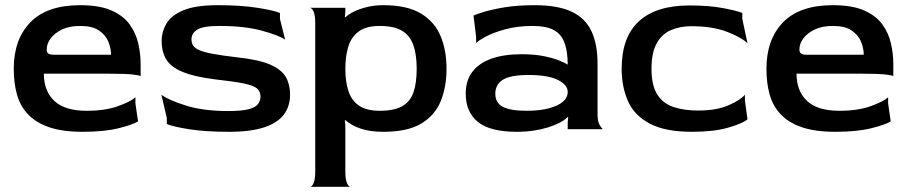

<svg xmlns="http://www.w3.org/2000/svg" viewBox="-20 -498 3503 740"><path d="M299 10Q220 10 168.5 -8Q117 -26 87 -58.5Q57 -91 45 -135Q33 -179 33 -233Q33 -346 97 -412Q161 -478 289 -478Q364 -478 410 -457.5Q456 -437 480 -403.5Q504 -370 513 -330Q522 -290 522 -251V-204Q522 -207 494.5 -210.5Q467 -214 402 -214H149Q149 -147 189.5 -109Q230 -71 314 -71Q385 -71 434 -88.5Q483 -106 502 -123V-99L512 -30Q491 -17 436 -3.5Q381 10 299 10ZM188 -287H408Q408 -312 397.5 -337.5Q387 -363 361.5 -380.5Q336 -398 289 -398Q248 -398 219.5 -384.5Q191 -371 175.5 -350.5Q160 -330 160 -307Q160 -297 166 -292Q172 -287 188 -287Z M864 10Q771 10 708.5 0Q646 -10 623 -20V-43L602 -133Q628 -113 695.5 -91.5Q763 -70 860 -70Q911 -70 938 -77Q965 -84 974.5 -97Q984 -110 984 -126Q984 -146 970 -157.5Q956 -169 919 -176.5Q882 -184 810 -192Q729 -202 683.5 -221Q638 -240 620.5 -269.5Q603 -299 603 -341Q603 -375 621 -406.5Q639 -438 686 -458Q733 -478 819 -478Q909 -478 972 -468Q1035 -458 1059 -448V-425L1079 -345Q1055 -362 988.5 -380Q922 -398 826 -398Q763 -398 740.5 -384Q718 -370 718 -346Q718 -333 724 -323Q730 -313 747.5 -305Q765 -297 800 -290.5Q835 -284 894 -277Q979 -268 1022.5 -248.5Q1066 -229 1082 -200.5Q1098 -172 1098 -134Q1098 -89 1074.5 -57Q1051 -25 999 -7.5Q947 10 864 10Z M1175 222Q1182 222 1188.5 208Q1195 194 1195 162V-408Q1195 -440 1188.5 -453.5Q1182 -467 1175 -468H1311V-452L1309 -433L1311 -431Q1323 -443 1344.5 -453.5Q1366 -464 1395 -471Q1424 -478 1457 -478Q1550 -478 1603 -445.5Q1656 -413 1678.5 -358Q1701 -303 1701 -233Q1701 -164 1679 -109Q1657 -54 1604 -22Q1551 10 1457 10Q1407 10 1371 -2Q1335 -14 1311 -35L1309 -34L1311 -15V162Q1311 194 1317.5 208Q1324 222 1331 222ZM1443 -71Q1499 -71 1530 -88.5Q1561 -106 1573.5 -142Q1586 -178 1586 -233Q1586 -288 1573 -324.5Q1560 -361 1529.5 -379.5Q1499 -398 1443 -398Q1392 -398 1363 -377Q1334 -356 1322.5 -318.5Q1311 -281 1311 -232Q1311 -182 1323.5 -145.5Q1336 -109 1365 -90Q1394 -71 1443 -71Z M1972 10Q1869 10 1822 -28Q1775 -66 1775 -137Q1775 -187 1800 -220.5Q1825 -254 1873 -271.5Q1921 -289 1990 -289Q2040 -289 2076.5 -281.5Q2113 -274 2136 -264.5Q2159 -255 2168 -249Q2168 -302 2155 -335Q2142 -368 2113 -383Q2084 -398 2033 -398Q1974 -398 1927 -385Q1880 -372 1851.5 -356.5Q1823 -341 1815 -332V-356L1805 -438Q1813 -442 1843 -451.5Q1873 -461 1923 -469.5Q1973 -478 2041 -478Q2130 -478 2183 -453Q2236 -428 2259.5 -378Q2283 -328 2283 -253V-60Q2283 -32 2289.5 -19.5Q2296 -7 2303 0H2168V-27L2170 -46L2168 -47Q2155 -34 2135 -24Q2115 -14 2090.5 -6.5Q2066 1 2036 5.5Q2006 10 1972 10ZM2010 -71Q2060 -71 2095.5 -80.5Q2131 -90 2149.5 -106Q2168 -122 2168 -144Q2168 -171 2130 -190Q2092 -209 2017 -209Q1947 -209 1918 -190.5Q1889 -172 1889 -137Q1889 -101 1918.5 -86Q1948 -71 2010 -71Z M2647 10Q2543 10 2483.5 -22Q2424 -54 2400 -109Q2376 -164 2376 -233Q2376 -355 2442.5 -416Q2509 -477 2637 -477Q2712 -477 2765.5 -467Q2819 -457 2841 -448V-425L2861 -331Q2841 -352 2784.5 -374.5Q2728 -397 2644 -397Q2601 -397 2566 -382Q2531 -367 2511 -331Q2491 -295 2491 -232Q2491 -170 2512.5 -135Q2534 -100 2574.5 -86Q2615 -72 2671 -72Q2742 -72 2788.5 -92.5Q2835 -113 2851 -133V-110L2861 -38Q2842 -22 2786.5 -6Q2731 10 2647 10Z M3200 10Q3121 10 3069.5 -8Q3018 -26 2988 -58.5Q2958 -91 2946 -135Q2934 -179 2934 -233Q2934 -346 2998 -412Q3062 -478 3190 -478Q3265 -478 3311 -457.5Q3357 -437 3381 -403.5Q3405 -370 3414 -330Q3423 -290 3423 -251V-204Q3423 -207 3395.5 -210.5Q3368 -214 3303 -214H3050Q3050 -147 3090.5 -109Q3131 -71 3215 -71Q3286 -71 3335 -88.5Q3384 -106 3403 -123V-99L3413 -30Q3392 -17 3337 -3.5Q3282 10 3200 10ZM3089 -287H3309Q3309 -312 3298.5 -337.5Q3288 -363 3262.5 -380.5Q3237 -398 3190 -398Q3149 -398 3120.5 -384.5Q3092 -371 3076.5 -350.5Q3061 -330 3061 -307Q3061 -297 3067 -292Q3073 -287 3089 -287Z"/></svg>

Font: Red Rose Medium
Style: Regular
Weight: 500
Designer: Jaikishan Patel
Version: Version 2.000